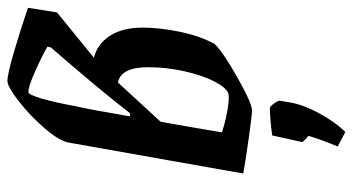

<svg xmlns="http://www.w3.org/2000/svg" viewBox="-258 -514 927 504"><g transform="rotate(90 205.0 -261.5)"><path d="M408 -437 327 20Q323 45 290 83.5Q257 122 218.5 152Q180 182 165 182Q147 182 86 164Q25 146 -27 128L-15 52L104 -45Q68 -54 46.5 -87Q25 -120 25 -173Q25 -218 36 -271Q47 -324 68 -362Q89 -384 156.5 -422Q224 -460 242 -460Q255 -460 318.5 -451Q382 -442 408 -437ZM129 -187Q129 -116 169 -108L272 -220Q281 -269 300 -381Q276 -389 250 -394Q224 -399 209 -399Q200 -399 198 -398Q182 -392 166 -360.5Q150 -329 139.5 -282.5Q129 -236 129 -187ZM231 5Q242 -45 258 -140H250Q189 -61 77 68L75 77Q97 90 138 108.5Q179 127 194 127Q201 127 211 93Q221 59 231 5ZM217 -534 221 -557Q226 -592 249.5 -635.5Q273 -679 299 -705L337 -685Q318 -639 309 -608Q311 -607 318.5 -600Q326 -593 325 -590L308 -513Q264 -507 236 -507Q232 -507 224 -518Q216 -529 217 -534Z"/></g></svg>

Font: Grenze Medium
Style: Italic
Weight: 500
Italic angle: -10°
Designer: Renata Polastri
Foundry: Omnibus-Type
Version: Version 1.002; ttfautohint (v1.8)